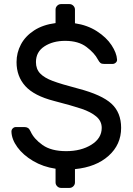

<svg xmlns="http://www.w3.org/2000/svg" viewBox="-20 -820 652 940"><path d="M553 -529Q554 -520 547 -513.5Q540 -507 531 -507H490Q478 -507 472 -511.5Q466 -516 459 -529Q443 -560 403.5 -590Q364 -620 299 -620Q239 -620 197.5 -593Q156 -566 156 -516Q156 -482 176.5 -460.5Q197 -439 238.5 -423.5Q280 -408 364 -386Q478 -356 525.5 -312.5Q573 -269 573 -194Q573 -112 511.5 -57Q450 -2 347 8V73Q347 84 339 92Q331 100 320 100H279Q268 100 260 92Q252 84 252 73V6Q191 -3 142 -32Q93 -61 65 -99.5Q37 -138 36 -176Q36 -185 42.5 -191.5Q49 -198 58 -198H99Q110 -198 117 -193.5Q124 -189 130 -176Q146 -140 188.5 -110Q231 -80 304 -80Q377 -80 427.5 -111.5Q478 -143 478 -194Q478 -227 451.5 -249.5Q425 -272 379 -287.5Q333 -303 244 -326Q147 -351 104 -398.5Q61 -446 61 -516Q61 -562 82.5 -602.5Q104 -643 147 -671Q190 -699 252 -707V-773Q252 -784 260 -792Q268 -800 279 -800H320Q331 -800 339 -792Q347 -784 347 -773V-706Q408 -697 454.5 -667Q501 -637 526 -599Q551 -561 553 -529Z"/></svg>

Font: Contemporary
Style: Regular
Weight: 400
Designer: Victor Tran
Foundry: Victor Tran
Version: Version 1.100